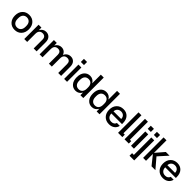

<svg xmlns="http://www.w3.org/2000/svg" viewBox="485 -2629 4743 4743"><g transform="rotate(45 2856.0 -257.5)"><path d="M452.5 -61Q385 10 277 10Q169 10 101.5 -61Q34 -132 34 -250Q34 -368 101.5 -439Q169 -510 277 -510Q385 -510 452.5 -439Q520 -368 520 -250Q520 -132 452.5 -61ZM139 -236Q139 -159 177 -117Q215 -75 277 -75Q339 -75 377.5 -117Q416 -159 416 -236V-264Q416 -341 377.5 -383Q339 -425 277 -425Q215 -425 177 -383Q139 -341 139 -264Z M608 0V-500H708V-410Q766 -510 868 -510Q944 -510 991.5 -459.5Q1039 -409 1039 -318V0H937V-310Q937 -365 909 -394Q881 -423 830 -423Q775 -423 742.5 -389Q710 -355 710 -285V0Z M1144 0V-500H1244V-410Q1302 -510 1404 -510Q1460 -510 1501 -481Q1542 -452 1559 -398Q1617 -510 1729 -510Q1804 -510 1850 -459.5Q1896 -409 1896 -318V0H1794V-310Q1794 -365 1767.5 -394Q1741 -423 1691 -423Q1636 -423 1603.5 -389Q1571 -355 1571 -285V0H1469V-310Q1469 -365 1442.5 -394Q1416 -423 1366 -423Q1311 -423 1278.5 -389Q1246 -355 1246 -285V0Z M2001 0V-500H2103V0ZM1997 -588H2106V-696H1997Z M2404 10Q2310 10 2250.5 -59Q2191 -128 2191 -250Q2191 -372 2250.5 -441Q2310 -510 2404 -510Q2512 -510 2568 -413V-715H2670V0H2570V-91Q2514 10 2404 10ZM2295 -237Q2295 -157 2332 -114.5Q2369 -72 2433 -72Q2497 -72 2532.5 -114Q2568 -156 2568 -227V-274Q2568 -344 2532.5 -385Q2497 -426 2433 -426Q2369 -426 2332 -384Q2295 -342 2295 -264Z M2971 10Q2877 10 2817.5 -59Q2758 -128 2758 -250Q2758 -372 2817.5 -441Q2877 -510 2971 -510Q3079 -510 3135 -413V-715H3237V0H3137V-91Q3081 10 2971 10ZM2862 -237Q2862 -157 2899 -114.5Q2936 -72 3000 -72Q3064 -72 3099.5 -114Q3135 -156 3135 -227V-274Q3135 -344 3099.5 -385Q3064 -426 3000 -426Q2936 -426 2899 -384Q2862 -342 2862 -264Z M3574 10Q3462 10 3393.5 -61Q3325 -132 3325 -250Q3325 -368 3393 -439Q3461 -510 3570 -510Q3676 -510 3739 -441.5Q3802 -373 3802 -250V-221H3430Q3431 -152 3470 -112.5Q3509 -73 3574 -73Q3622 -73 3652.5 -95Q3683 -117 3693 -152H3794Q3779 -79 3720.5 -34.5Q3662 10 3574 10ZM3430 -296H3698Q3698 -356 3662 -391.5Q3626 -427 3568 -427Q3510 -427 3472 -392Q3434 -357 3430 -296Z M3885 0V-715H3987V-86H4034V0Z M4111 0V-715H4213V-86H4260V0Z M4337 0V-500H4439V0ZM4333 -588H4442V-696H4333Z M4485 200V110H4547V-500H4649V200ZM4547 -588H4656V-696H4547Z M5054 0 4862 -240V0H4760V-715H4862V-277L5054 -500H5184L4967 -260L5189 0Z M5455 10Q5343 10 5274.5 -61Q5206 -132 5206 -250Q5206 -368 5274 -439Q5342 -510 5451 -510Q5557 -510 5620 -441.5Q5683 -373 5683 -250V-221H5311Q5312 -152 5351 -112.5Q5390 -73 5455 -73Q5503 -73 5533.5 -95Q5564 -117 5574 -152H5675Q5660 -79 5601.5 -34.5Q5543 10 5455 10ZM5311 -296H5579Q5579 -356 5543 -391.5Q5507 -427 5449 -427Q5391 -427 5353 -392Q5315 -357 5311 -296Z"/></g></svg>

Font: TASA Orbiter Display Medium
Style: Regular
Weight: 500
Designer: Weizhong Zhang
Version: Version 1.000;Glyphs 3.1.2 (3151)